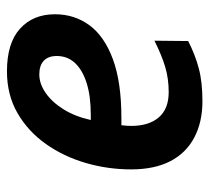

<svg xmlns="http://www.w3.org/2000/svg" viewBox="-45 -547 602 552"><g transform="rotate(-90 256.0 -271.0)"><path d="M241 10Q181 10 136.5 -13.5Q92 -37 68.5 -82.5Q45 -128 45 -195Q45 -262 63.5 -325.5Q82 -389 118 -440Q154 -491 206.5 -521.5Q259 -552 327 -552Q408 -552 449.5 -514.5Q491 -477 491 -414Q491 -358 459.5 -315Q428 -272 362 -247.5Q296 -223 193 -223H172Q171 -215 170.5 -208.5Q170 -202 170 -195Q170 -144 194.5 -115.5Q219 -87 267 -87Q306 -87 339.5 -97Q373 -107 415 -128L414 -31Q375 -11 335.5 -0.5Q296 10 241 10ZM202 -311Q256 -311 293.5 -323Q331 -335 351 -356.5Q371 -378 371 -409Q371 -433 357.5 -446Q344 -459 318 -459Q291 -459 264.5 -440.5Q238 -422 217.5 -389Q197 -356 187 -311Z"/></g></svg>

Font: Noto Sans Display SemiBold
Style: Italic
Weight: 600
Italic angle: -12°
Designer: Monotype Design Team
Foundry: Monotype Imaging Inc.
Version: Version 2.003